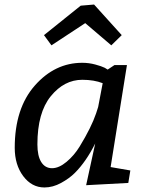

<svg xmlns="http://www.w3.org/2000/svg" viewBox="-20 -817 630 847"><path d="M468 -80 555 -65 546 -10 360 0 400 -184Q360 -104 310 -54Q286 -30 249.5 -10Q213 10 176 10Q120 10 82.5 -40Q45 -90 45 -165Q45 -339 133.5 -439.5Q222 -540 343 -540Q372 -540 400 -532.5Q428 -525 442 -518L455 -510L485 -530H540ZM413 -345 433 -450Q395 -465 343 -465Q263 -465 204 -392.5Q145 -320 145 -180Q145 -129 162 -102Q179 -75 209.5 -75Q240 -75 273.5 -103Q307 -131 331 -170Q383 -255 404 -317ZM471 -617 356 -715 207 -617 174 -662 336 -792 395 -797 517 -662Z"/></svg>

Font: Bitter
Style: Italic
Weight: 400
Italic angle: -9°
Designer: Sol Matas
Foundry: Sol Matas
Version: Version 1.001